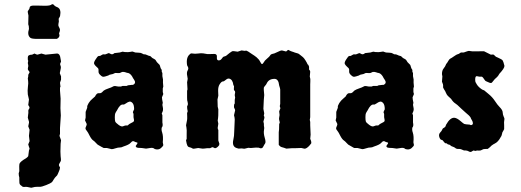

<svg xmlns="http://www.w3.org/2000/svg" viewBox="-20 -700 2452 903"><path d="M70.8 134.8Q67.9 126 67.9 115.2L70.8 105Q69.8 75.2 71.3 70.8Q74.7 60.1 103 43.9Q111.8 37.1 112.8 34.2Q113.8 31.2 116.2 7.8L119.1 -1L115.7 -11.2Q113.3 -18.1 112.8 -21L119.1 -36.1L116.2 -61L119.1 -89.8Q115.7 -100.1 112.8 -106Q113.3 -110.4 115.2 -117.2Q117.2 -124 116.2 -127.9L110.8 -146.5L112.8 -165Q113.8 -167 113.3 -173.8Q112.8 -180.7 113.8 -183.1L119.1 -192.4Q119.1 -197.8 112.8 -206.1L116.2 -231.9L110.8 -255.9Q108.9 -273.9 111.3 -292Q113.8 -310.1 112.3 -318.4Q110.8 -326.7 110.8 -331.1L112.8 -340.8V-345.7Q112.8 -349.1 113.8 -350.1L119.1 -359.9Q119.1 -362.3 115.7 -366.2Q112.3 -370.1 111.3 -373Q110.4 -376 111.8 -382.8Q113.8 -389.6 112.8 -393.1L110.8 -403.8L112.8 -414.1Q110.8 -416 110.8 -421.4V-430.2Q110.8 -442.9 130.9 -442.9Q141.1 -447.8 142.1 -448.2Q152.8 -442.9 155.8 -442.9L174.8 -448.2L193.8 -442.9L247.1 -448.2Q262.2 -449.2 265.1 -421.9L267.1 -411.1Q267.1 -409.2 264.6 -404.3Q262.2 -399.4 262.7 -397.9Q263.2 -396 264.2 -392.6Q265.1 -389.2 266.1 -386.2Q267.1 -382.8 264.2 -370.1Q261.2 -357.4 261.2 -356L267.1 -340.8V-325.2L262.2 -311L264.2 -293.9Q265.1 -292 263.2 -290L262.2 -287.1Q262.2 -280.3 262.2 -273.9L265.1 -235.8L264.2 -190.9L266.1 -157.2Q266.1 -148.4 262.2 -98.1V-70.8L259.8 -61L267.1 -40.5L265.1 -23.9Q263.2 19.5 265.1 34.7Q267.1 50.3 266.6 54.2Q266.1 58.1 261.7 64.9Q257.8 71.3 257.3 74.2Q256.8 77.1 257.8 79.1Q258.8 81.1 259.8 83.5Q260.7 85.9 262.2 86.9Q261.7 96.2 257.8 104.5Q253.9 113.3 252 118.2Q250 123 248.5 125Q247.1 127 244.6 128.9Q242.2 130.9 238.3 135.7Q234.4 140.6 231 146.5Q228 152.8 223.6 157.2Q219.2 161.6 197.3 170.4Q175.8 179.2 165.5 178.7Q155.3 178.2 144 179.2L127 183.1L107.9 179.2Q103 178.2 94.7 179.2Q86.4 180.2 81.1 173.8Q71.8 168.5 71.3 159.7Q70.8 150.9 70.8 145.5Q70.8 140.1 70.8 134.8ZM119.1 -662.6Q119.1 -673.8 138.2 -673.8H151.9L191.9 -672.9Q216.8 -672.9 223.1 -679.2Q229 -682.1 233.4 -676.8Q237.3 -671.4 244.1 -668.5Q251 -666 254.9 -663.1Q264.2 -656.2 264.2 -640.1Q263.7 -624 259.8 -618.7Q255.9 -613.3 255.9 -610.8L256.8 -599.1Q253.9 -584 254.4 -580.6Q254.9 -577.1 259.3 -568.8Q263.7 -560.5 261.2 -553.2Q258.3 -545.9 257.8 -543L259.8 -534.2Q259.8 -523.4 247.1 -517.1H154.8Q129.9 -517.1 123 -522Q106.9 -534.7 116.2 -564Q116.2 -579.1 112.8 -585.9L113.8 -627Q113.8 -628.9 111.8 -636.7Q109.9 -644.5 110.8 -647.5Q111.8 -649.9 114.3 -652.8Q119.1 -658.7 119.1 -662.6Z M593.8 -27.8Q586.9 -19.5 561 -11.2Q550.8 -5.9 543.5 -6.3Q536.1 -6.8 522.9 -2.4Q509.8 2 504.9 1.5Q500 1 482.9 -3.9H467.8Q466.3 -3.9 456.5 -9.8Q446.8 -15.6 443.8 -17.1Q440.9 -18.1 439 -20L431.2 -27.8Q423.8 -36.1 418.9 -39.1Q410.6 -44.4 401.9 -61Q393.6 -78.1 388.7 -84Q383.8 -89.8 382.3 -93.8Q380.9 -97.7 384.8 -105.5Q388.7 -113.3 387.7 -117.2Q386.7 -120.1 383.8 -125.5Q380.9 -130.9 379.9 -133.8L382.8 -147V-173.8L389.6 -191.9Q390.6 -192.9 390.1 -197.8Q389.6 -202.6 397 -215.3Q404.8 -227.5 414.1 -234.9Q422.9 -242.7 426.8 -246.1Q435.1 -263.2 444.8 -261.7Q454.1 -260.3 460.4 -266.6L467.8 -273.9Q475.6 -279.3 490.2 -284.2Q504.9 -289.1 509.3 -292Q516.1 -296.4 521.5 -295.4Q535.6 -292 548.8 -293L556.6 -295.9H575.7L582 -298.8L599.6 -300.8H604Q606.9 -300.8 606.9 -301.8Q622.1 -309.6 609.4 -327.1Q606.9 -330.1 606 -332Q597.2 -351.1 585 -356Q584 -356.9 581.1 -356.9Q578.1 -356.9 570.3 -359.9Q562.5 -362.8 554.7 -361.8L543.9 -356.9Q541.5 -356 533.7 -356.4Q525.9 -356.9 523.4 -356.9Q521 -356.9 517.6 -355Q511.2 -351.1 502.4 -350.1Q493.7 -348.6 491.2 -346.2Q488.8 -344.2 486.8 -344.2Q484.9 -343.8 476.1 -340.8Q467.3 -337.9 462.4 -339.4Q458 -340.8 450.2 -348.6Q442.4 -356.4 443.4 -365.2Q443.8 -374 442.4 -377Q440.9 -379.9 434.1 -385.7Q427.2 -391.6 423.3 -398.4Q419.4 -405.3 429.2 -419.9Q439 -434.6 440.9 -435.5Q442.9 -436.5 445.8 -437H450.7Q452.6 -438 456.5 -440.4Q460.4 -442.9 462.9 -443.8Q464.8 -444.8 469.7 -444.3Q474.6 -443.8 477.1 -444.8L490.7 -450.2Q493.7 -450.2 498.5 -447.3Q508.3 -440.9 518.1 -450.2Q522.9 -451.2 531.2 -451.7Q539.6 -452.1 543 -453.1L556.6 -457L567.9 -455.1Q584.5 -454.1 593.3 -456.1Q602.1 -458 604 -457.5Q606 -457 610.4 -455.1Q614.7 -453.1 616.7 -453.1L632.8 -452.1Q643.1 -452.1 648.9 -448.2Q654.8 -444.3 658.2 -444.3Q661.6 -444.8 665 -443.8L674.8 -439.9Q674.8 -439 679.7 -438Q685.1 -437 687 -436Q689 -435.1 690.4 -433.1Q691.9 -431.2 693.8 -429.7Q695.8 -427.7 697.3 -426.8Q698.7 -425.8 702.1 -424.3Q710.4 -420.9 713.9 -414.1Q717.3 -407.2 722.7 -402.8Q728 -397.9 730 -395.5Q731.9 -393.1 733.4 -386.7Q734.9 -380.9 735.8 -378.9Q736.8 -377 738.3 -375Q739.7 -373 740.7 -371.1V-363.8Q740.7 -361.3 743.7 -356.9V-341.8L746.6 -326.2Q745.6 -313.5 748 -293L745.6 -284.2V-267.1L748 -257.8L741.7 -242.2Q741.7 -234.4 745.6 -216.8L743.7 -207Q748 -187.5 746.6 -181.6Q745.6 -175.8 740.7 -166L743.7 -158.2V-124Q747.6 -106.9 740.7 -100.1Q738.3 -88.9 742.7 -76.7Q748.5 -59.1 745.6 -30.8L748 -18.1Q748 -13.2 736.8 -3.4Q725.6 6.3 708 1Q700.2 -6.8 685.5 -3.9Q670.9 -1 667 -1L647 -3.9Q627.9 -3.9 622.1 -6.8Q618.2 -10.7 618.2 -13.2L626 -24.9Q627.9 -28.8 624.5 -29.8Q621.6 -30.3 619.6 -31.2Q617.7 -32.2 615.2 -32.7Q612.8 -33.2 611.3 -34.7Q609.9 -36.1 605.5 -36.1Q601.1 -36.1 593.8 -27.8ZM559.6 -106.4Q567.9 -109.9 571.3 -109.9H580.1Q587.9 -117.7 597.2 -121.6Q606.9 -126 609.4 -129.4Q611.8 -132.8 607.9 -148.9Q607.9 -156.7 607.9 -164.1L605 -171.9Q605 -174.3 610.8 -186Q610.8 -207.5 603 -215.8Q595.2 -224.1 587.9 -221.7Q580.1 -219.2 577.1 -216.8Q574.7 -214.8 572.8 -213.9Q570.8 -212.9 568.4 -211.4Q565.9 -210 564.5 -209Q563 -208 559.1 -208.5Q544.4 -210.4 529.8 -180.2Q528.8 -178.7 526.9 -175.8Q524.9 -172.9 522.5 -168Q520 -163.1 520 -148.4Q520 -133.8 522 -128.4Q523.9 -123 537.6 -112.8Q551.3 -102.5 559.6 -106.4Z M1291 -78.1Q1293 -85.9 1293 -116.2L1295.9 -124Q1291 -138.7 1293 -147.5Q1294.9 -155.8 1294.9 -159.2L1293 -175.8Q1293 -177.7 1295.4 -182.6Q1297.9 -187.5 1298.3 -189Q1298.8 -190.9 1298.3 -192.9Q1297.9 -194.8 1296.9 -196.8Q1295.9 -198.7 1295.9 -200.7L1297.9 -211.9V-278.8Q1297.9 -283.2 1293 -297.9Q1290 -329.1 1271 -329.1Q1244.1 -329.1 1234.4 -307.6Q1231.4 -301.3 1226.6 -296.4Q1221.7 -291 1220.7 -287.1Q1219.7 -283.2 1222.7 -252.9L1220.7 -230L1218.8 -188L1222.7 -167L1220.7 -155.8Q1223.6 -152.8 1223.6 -146L1218.8 -127.9Q1221.7 -119.1 1221.2 -113.3Q1220.7 -107.4 1222.2 -103Q1223.6 -99.1 1221.7 -88.9Q1218.8 -73.2 1225.1 -52.2Q1231.4 -31.2 1226.6 -24.9Q1221.7 -18.1 1219.7 -13.2Q1213.4 2.9 1196.8 -5.4Q1195.8 -5.9 1183.6 -5.9L1159.7 -3.9L1147.9 -4.9L1131.8 -1Q1128.9 0 1124 -1Q1119.1 -2 1116.7 -2L1102.5 -1L1095.7 -2.9Q1069.3 -9.3 1077.6 -43.9Q1081.5 -60.1 1081.5 -80.1L1084 -138.2Q1084 -145 1080.6 -158.2L1085.9 -181.2Q1085.9 -183.1 1085 -185.1Q1084 -187 1083 -189.5Q1082 -191.9 1081.1 -193.4Q1080.1 -194.8 1080.6 -202.6Q1080.6 -210.4 1084 -212.9V-230L1085.9 -241.2Q1083 -253.4 1084.5 -257.8Q1085.9 -261.7 1085.9 -267.1Q1085.9 -272.5 1080.6 -275.9Q1079.6 -278.3 1080.1 -285.2Q1080.6 -292 1080.6 -293.9Q1080.6 -295.9 1077.6 -299.8Q1074.7 -325.7 1058.6 -330.1Q1050.8 -332 1043 -325.2Q1033.2 -316.4 1027.8 -316.9Q1022 -316.9 1013.7 -304.7Q1005.4 -292.5 1005.9 -272.5Q1006.8 -252 1006.8 -250L1002.9 -231.9L1003.9 -198.2L1006.8 -186Q1007.8 -154.3 1003.9 -132.8L1006.8 -118.2L1003.9 -99.1Q1003.9 -91.8 1006.8 -88.9V-39.1L1011.7 -24.4Q1011.7 -22 1010.7 -17.1Q1000 -2.9 990.7 -2.9Q981.4 -7.8 979.5 -7.8Q977.5 -7.8 967.8 -2.9H953.1Q950.7 -2.9 942.4 -1.5Q933.6 0 924.8 -2Q916 -3.9 912.1 -3.9Q908.2 -3.9 900.9 -2Q890.1 1 884.8 -2Q879.9 -5.4 874 -6.8Q867.7 -7.8 864.3 -10.7Q860.8 -13.7 857.9 -24.9Q855 -36.1 855 -39.6Q855 -43 857.9 -45.9V-67.9Q858.9 -90.8 856.9 -99.6Q855 -108.4 855 -110.8L859.9 -136.2Q860.8 -141.6 860.4 -152.3Q859.9 -163.1 859.9 -168L862.8 -176.8Q859.9 -187.5 859.9 -199.2Q863.8 -207 863.8 -210.9Q863.8 -214.8 862.3 -220.7Q860.8 -226.6 860.4 -228Q859.9 -229 859.9 -242.2V-272.9L861.8 -279.8L859.9 -313L862.8 -329.1L860.8 -341.8Q856.9 -358.9 862.3 -368.2Q867.7 -377 864.3 -384.3Q860.8 -392.1 859.9 -393.1Q854 -431.2 874 -445.8Q877 -450.2 886.7 -448.2Q896.5 -446.3 910.6 -448.2Q924.8 -450.2 934.6 -449.2L954.6 -445.8H969.2Q975.6 -445.8 986.8 -446.3Q998 -446.8 1000 -437.5V-424.8Q1001 -416 1008.8 -416Q1016.6 -416 1022 -422.9Q1026.9 -429.7 1028.8 -431.6Q1030.8 -433.6 1035.6 -434.6Q1041 -436 1043.9 -438Q1046.9 -439.9 1054.7 -446.8Q1062.5 -453.6 1067.9 -456.1Q1070.8 -460.9 1083 -459Q1095.2 -457 1097.7 -457L1116.2 -462.9L1129.9 -460.9L1138.7 -461.9Q1142.6 -460.4 1147.5 -457.5Q1152.3 -454.1 1164.1 -446.3Q1176.8 -438.5 1186.5 -430.7Q1198.2 -420.9 1203.6 -409.7Q1209 -398.9 1211.9 -398.9Q1216.3 -398.9 1220.7 -407.2Q1225.1 -415.5 1234.4 -422.9Q1243.7 -430.7 1245.1 -432.6Q1246.6 -434.6 1247.6 -435.5Q1249 -437 1250 -438.5Q1251 -439.9 1252 -441.4Q1252.9 -442.9 1254.4 -443.8Q1255.9 -444.8 1258.8 -445.8Q1261.7 -446.8 1264.2 -447.3Q1266.6 -447.8 1270 -448.7Q1273.4 -449.7 1286.6 -456.1Q1299.8 -462.9 1305.7 -462.9L1324.7 -458Q1327.1 -458 1330.1 -461.4Q1333 -464.8 1334.5 -465.3Q1335.9 -465.8 1341.8 -462.4Q1347.7 -459 1353.5 -457.5Q1359.4 -456.1 1362.3 -454.6Q1364.3 -453.1 1374 -450.7Q1383.8 -448.2 1385.7 -446.3Q1387.7 -444.3 1394.5 -439.5Q1401.4 -434.1 1404.8 -431.2Q1409.7 -427.2 1417 -415.5Q1424.3 -403.8 1426.8 -397Q1430.2 -397 1433.6 -386.2Q1433.6 -379.4 1433.6 -373Q1439 -367.7 1439 -362.8L1437 -339.8L1439 -331.1Q1439.9 -329.1 1439.5 -316.4Q1439 -303.7 1439 -303.2V-148.9L1437 -136.2L1439 -126.5V-110.8L1440.9 -66.9L1439 -46.9Q1445.3 -34.2 1443.8 -25.9Q1428.7 -4.9 1416 -1Q1412.1 0 1404.3 -2.4Q1396.5 -4.9 1392.6 -3.9L1365.7 -2.9H1351.6L1326.7 -1L1315.9 -4.9Q1314 -5.9 1305.7 -7.8Q1297.4 -9.8 1291 -19Z M1772.5 -27.8Q1765.6 -19.5 1739.7 -11.2Q1729.5 -5.9 1722.2 -6.3Q1714.8 -6.8 1701.7 -2.4Q1688.5 2 1683.6 1.5Q1678.7 1 1661.6 -3.9H1646.5Q1645 -3.9 1635.3 -9.8Q1625.5 -15.6 1622.6 -17.1Q1619.6 -18.1 1617.7 -20L1609.9 -27.8Q1602.5 -36.1 1597.7 -39.1Q1589.4 -44.4 1580.6 -61Q1572.3 -78.1 1567.4 -84Q1562.5 -89.8 1561 -93.8Q1559.6 -97.7 1563.5 -105.5Q1567.4 -113.3 1566.4 -117.2Q1565.4 -120.1 1562.5 -125.5Q1559.6 -130.9 1558.6 -133.8L1561.5 -147V-173.8L1568.4 -191.9Q1569.3 -192.9 1568.8 -197.8Q1568.4 -202.6 1575.7 -215.3Q1583.5 -227.5 1592.8 -234.9Q1601.6 -242.7 1605.5 -246.1Q1613.8 -263.2 1623.5 -261.7Q1632.8 -260.3 1639.2 -266.6L1646.5 -273.9Q1654.3 -279.3 1668.9 -284.2Q1683.6 -289.1 1688 -292Q1694.8 -296.4 1700.2 -295.4Q1714.4 -292 1727.5 -293L1735.4 -295.9H1754.4L1760.7 -298.8L1778.3 -300.8H1782.7Q1785.6 -300.8 1785.6 -301.8Q1800.8 -309.6 1788.1 -327.1Q1785.6 -330.1 1784.7 -332Q1775.9 -351.1 1763.7 -356Q1762.7 -356.9 1759.8 -356.9Q1756.8 -356.9 1749 -359.9Q1741.2 -362.8 1733.4 -361.8L1722.7 -356.9Q1720.2 -356 1712.4 -356.4Q1704.6 -356.9 1702.1 -356.9Q1699.7 -356.9 1696.3 -355Q1689.9 -351.1 1681.2 -350.1Q1672.4 -348.6 1669.9 -346.2Q1667.5 -344.2 1665.5 -344.2Q1663.6 -343.8 1654.8 -340.8Q1646 -337.9 1641.1 -339.4Q1636.7 -340.8 1628.9 -348.6Q1621.1 -356.4 1622.1 -365.2Q1622.6 -374 1621.1 -377Q1619.6 -379.9 1612.8 -385.7Q1606 -391.6 1602.1 -398.4Q1598.1 -405.3 1607.9 -419.9Q1617.7 -434.6 1619.6 -435.5Q1621.6 -436.5 1624.5 -437H1629.4Q1631.3 -438 1635.3 -440.4Q1639.2 -442.9 1641.6 -443.8Q1643.6 -444.8 1648.4 -444.3Q1653.3 -443.8 1655.8 -444.8L1669.4 -450.2Q1672.4 -450.2 1677.2 -447.3Q1687 -440.9 1696.8 -450.2Q1701.7 -451.2 1710 -451.7Q1718.3 -452.1 1721.7 -453.1L1735.4 -457L1746.6 -455.1Q1763.2 -454.1 1772 -456.1Q1780.8 -458 1782.7 -457.5Q1784.7 -457 1789.1 -455.1Q1793.5 -453.1 1795.4 -453.1L1811.5 -452.1Q1821.8 -452.1 1827.6 -448.2Q1833.5 -444.3 1836.9 -444.3Q1840.3 -444.8 1843.8 -443.8L1853.5 -439.9Q1853.5 -439 1858.4 -438Q1863.8 -437 1865.7 -436Q1867.7 -435.1 1869.1 -433.1Q1870.6 -431.2 1872.6 -429.7Q1874.5 -427.7 1876 -426.8Q1877.4 -425.8 1880.9 -424.3Q1889.2 -420.9 1892.6 -414.1Q1896 -407.2 1901.4 -402.8Q1906.7 -397.9 1908.7 -395.5Q1910.6 -393.1 1912.1 -386.7Q1913.6 -380.9 1914.6 -378.9Q1915.5 -377 1917 -375Q1918.5 -373 1919.4 -371.1V-363.8Q1919.4 -361.3 1922.4 -356.9V-341.8L1925.3 -326.2Q1924.3 -313.5 1926.8 -293L1924.3 -284.2V-267.1L1926.8 -257.8L1920.4 -242.2Q1920.4 -234.4 1924.3 -216.8L1922.4 -207Q1926.8 -187.5 1925.3 -181.6Q1924.3 -175.8 1919.4 -166L1922.4 -158.2V-124Q1926.3 -106.9 1919.4 -100.1Q1917 -88.9 1921.4 -76.7Q1927.2 -59.1 1924.3 -30.8L1926.8 -18.1Q1926.8 -13.2 1915.5 -3.4Q1904.3 6.3 1886.7 1Q1878.9 -6.8 1864.3 -3.9Q1849.6 -1 1845.7 -1L1825.7 -3.9Q1806.6 -3.9 1800.8 -6.8Q1796.9 -10.7 1796.9 -13.2L1804.7 -24.9Q1806.6 -28.8 1803.2 -29.8Q1800.3 -30.3 1798.3 -31.2Q1796.4 -32.2 1793.9 -32.7Q1791.5 -33.2 1790 -34.7Q1788.6 -36.1 1784.2 -36.1Q1779.8 -36.1 1772.5 -27.8ZM1738.3 -106.4Q1746.6 -109.9 1750 -109.9H1758.8Q1766.6 -117.7 1775.9 -121.6Q1785.6 -126 1788.1 -129.4Q1790.5 -132.8 1786.6 -148.9Q1786.6 -156.7 1786.6 -164.1L1783.7 -171.9Q1783.7 -174.3 1789.6 -186Q1789.6 -207.5 1781.7 -215.8Q1773.9 -224.1 1766.6 -221.7Q1758.8 -219.2 1755.9 -216.8Q1753.4 -214.8 1751.5 -213.9Q1749.5 -212.9 1747.1 -211.4Q1744.6 -210 1743.2 -209Q1741.7 -208 1737.8 -208.5Q1723.1 -210.4 1708.5 -180.2Q1707.5 -178.7 1705.6 -175.8Q1703.6 -172.9 1701.2 -168Q1698.7 -163.1 1698.7 -148.4Q1698.7 -133.8 1700.7 -128.4Q1702.6 -123 1716.3 -112.8Q1730 -102.5 1738.3 -106.4Z M2222.7 -341.8Q2212.9 -341.8 2215.3 -317.9Q2214.8 -315.4 2222.7 -302.7Q2230.5 -290 2247.6 -278.8L2257.3 -274.9Q2259.3 -272.9 2277.3 -258.3Q2295.4 -243.7 2307.6 -225.1Q2319.8 -206.5 2329.1 -197.3Q2344.2 -182.1 2344.2 -171.4Q2344.7 -160.6 2348.6 -152.3Q2352.5 -144 2352.5 -141.1L2350.6 -125L2351.1 -109.9Q2351.6 -94.7 2351.1 -92.8Q2350.6 -90.8 2347.2 -85Q2343.8 -79.1 2342.8 -77.6Q2341.8 -76.2 2340.3 -67.4Q2338.4 -58.6 2335.4 -56.2Q2323.2 -32.2 2306.2 -24.4Q2300.8 -22 2293.5 -16.6Q2286.1 -11.2 2286.6 -9.8Q2276.4 -1 2274.4 0Q2272.5 1 2265.1 0.5Q2254.4 0 2247.6 4.4Q2240.7 8.8 2232.9 8.3Q2225.6 7.8 2223.6 7.8L2216.3 9.8L2206.5 7.8Q2201.7 10.3 2199.2 12.2Q2193.4 17.1 2185.1 12.2Q2177.2 7.8 2170.9 7.8H2162.6Q2146.5 0 2139.2 0.5Q2131.8 1 2127.4 -0.5Q2123 -2 2120.1 -4.9Q2116.2 -7.8 2110.4 -9.8Q2102.1 -12.2 2099.1 -15.6Q2095.7 -19 2093.3 -19.5Q2090.3 -20 2088.9 -20.5Q2087.4 -21 2086.4 -21L2080.6 -25.9H2077.1Q2071.8 -26.4 2067.4 -33.2Q2061.5 -42 2057.6 -42Q2050.8 -42 2046.4 -54.7Q2042 -67.4 2049.8 -76.2Q2058.1 -85 2059.1 -88.9Q2060.5 -92.8 2062 -94.7Q2063.5 -96.7 2067.4 -98.6Q2071.3 -101.1 2073.7 -103Q2077.6 -110.8 2077.6 -112.8Q2097.7 -148.9 2118.7 -146Q2129.9 -144 2144.5 -131.8Q2159.2 -119.1 2163.1 -117.2Q2167.5 -115.2 2189.5 -113.8Q2194.3 -110.8 2196.3 -111.8Q2204.1 -113.3 2204.1 -120.1Q2204.1 -127 2199.7 -134.3Q2194.8 -141.6 2193.4 -147Q2188 -156.2 2169.4 -170.9Q2152.3 -187 2149.4 -189Q2146.5 -190.9 2139.2 -198.7Q2131.8 -206.5 2121.6 -213.4Q2111.3 -219.7 2101.6 -234.9Q2092.8 -243.7 2087.4 -248Q2082 -252.4 2077.6 -262.7Q2073.7 -272.9 2069.3 -278.3Q2065.4 -284.2 2064.5 -287.1Q2063.5 -290 2064 -294.4Q2064.9 -303.2 2058.6 -315.9Q2058.6 -316.9 2060.5 -340.8L2058.6 -351.1Q2058.6 -367.7 2065.4 -376.5Q2072.3 -385.7 2073.2 -387.7Q2074.2 -389.6 2076.2 -394Q2078.1 -399.4 2081.1 -402.3Q2084 -405.3 2088.4 -413.6Q2093.8 -422.9 2098.6 -424.8Q2103.5 -426.8 2114.3 -434.6Q2127.9 -444.3 2133.3 -445.3Q2138.7 -446.3 2141.6 -449.2Q2147 -454.1 2154.3 -453.1Q2161.6 -452.1 2171.9 -457Q2182.6 -461.9 2190.4 -460Q2198.2 -458 2216.8 -458.5Q2235.4 -459 2256.3 -459L2288.6 -442.9Q2290.5 -442.9 2295.4 -443.4Q2300.8 -443.8 2302.7 -442.4Q2304.7 -440.9 2307.6 -437.5Q2310.5 -434.1 2312.5 -433.1Q2314.5 -432.1 2321.3 -429.2Q2340.8 -420.9 2344.2 -415.5Q2347.7 -410.2 2352.5 -390.1Q2352.5 -378.4 2328.6 -353Q2322.8 -341.3 2314.9 -335Q2307.1 -329.1 2300.3 -319.8Q2293.5 -310.1 2289.6 -309.6Q2285.2 -309.1 2277.3 -313Q2269.5 -316.9 2266.1 -317.9Q2262.7 -318.8 2259.3 -324.2Q2256.3 -329.1 2252.4 -334Q2248.5 -338.9 2246.1 -339.4Q2244.1 -339.8 2239.3 -339.4Q2234.4 -338.9 2230 -340.3Q2225.6 -341.8 2222.7 -341.8Z"/></svg>

Font: AntiqueNobleBoldCondensed
Style: BoldCondensed
Weight: 700
Version: Version 001.000